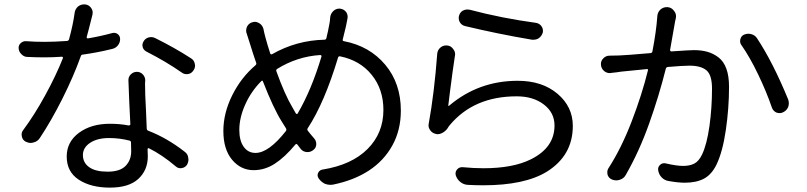

<svg xmlns="http://www.w3.org/2000/svg" viewBox="-20 -815 3704 881"><path d="M857.4 -546.9Q871.1 -538.1 874 -521.5Q875 -517.6 875 -513.7Q875 -502 867.2 -491.2Q858.4 -477.5 842.3 -475.1Q826.2 -472.7 813.5 -482.4Q744.1 -531.2 652.3 -578.1Q638.7 -585 634.8 -598.6Q630.9 -612.3 638.7 -625Q646.5 -638.7 661.6 -643.1Q676.8 -647.5 691.4 -640.6Q782.2 -595.7 857.4 -546.9ZM494.1 -663.1Q507.8 -667 519.5 -659.2Q531.2 -650.4 531.2 -635.7Q531.2 -620.1 521.5 -607.4Q511.7 -594.7 496.1 -590.8Q429.7 -574.2 360.4 -564.5Q352.5 -564.5 350.6 -556.6Q317.4 -463.9 266.1 -361.8Q214.8 -259.8 162.1 -180.7Q151.4 -165 132.8 -161.1Q127 -159.2 121.1 -159.2Q109.4 -159.2 97.7 -165Q83 -172.9 80.1 -189.5Q79.1 -193.4 79.1 -197.3Q79.1 -209 86.9 -218.8Q137.7 -287.1 187 -377Q236.3 -466.8 268.6 -547.9Q269.5 -550.8 268.1 -552.7Q266.6 -554.7 263.7 -554.7Q223.6 -551.8 183.6 -551.8Q145.5 -551.8 106.4 -553.7Q90.8 -553.7 79.1 -565.4Q65.4 -578.1 65.4 -595.7Q65.4 -608.4 75.2 -617.2Q85.9 -627 100.6 -626Q138.7 -623 184.6 -623Q229.5 -623 287.1 -627Q294.9 -627.9 296.9 -634.8Q315.4 -703.1 322.3 -754.9Q324.2 -772.5 337.9 -785.2Q350.6 -794.9 366.2 -794.9Q368.2 -794.9 370.1 -794.9Q387.7 -793 397.5 -779.3Q405.3 -768.6 405.3 -757.8Q405.3 -752.9 404.3 -748Q385.7 -672.9 377.9 -645.5Q377 -642.6 378.9 -640.6Q380.9 -638.7 382.8 -638.7Q440.4 -648.4 494.1 -663.1ZM582 -121.1Q582 -145.5 581.1 -161.1Q581.1 -168 574.2 -169.9Q528.3 -181.6 480.5 -181.6Q426.8 -181.6 393.6 -159.7Q360.4 -137.7 360.4 -103.5Q360.4 -68.4 389.2 -47.9Q418 -27.3 473.6 -27.3Q530.3 -27.3 556.2 -53.7Q582 -80.1 582 -121.1ZM569.3 -445.3Q568.4 -461.9 580.1 -473.6Q591.8 -485.4 608.4 -485.4Q624 -485.4 635.3 -473.6Q646.5 -461.9 646.5 -445.3Q645.5 -440.4 645.5 -433.6Q645.5 -413.1 646.5 -377.9Q647.5 -361.3 649.9 -307.6Q652.3 -253.9 653.3 -224.6Q654.3 -216.8 661.1 -214.8Q747.1 -181.6 828.1 -118.2Q841.8 -108.4 843.8 -90.8Q844.7 -86.9 844.7 -83Q844.7 -70.3 837.9 -58.6Q829.1 -45.9 813.5 -43.5Q797.9 -41 786.1 -51.8Q722.7 -105.5 663.1 -134.8Q661.1 -135.7 659.2 -134.3Q657.2 -132.8 657.2 -130.9Q658.2 -118.2 658.2 -97.7Q658.2 -34.2 614.7 5.9Q571.3 45.9 484.4 45.9Q397.5 45.9 341.8 9.8Q286.1 -26.4 286.1 -96.7Q286.1 -164.1 342.3 -205.6Q398.4 -247.1 484.4 -247.1Q530.3 -247.1 570.3 -239.3Q573.2 -239.3 575.7 -240.7Q578.1 -242.2 578.1 -245.1Q576.2 -277.3 573.2 -345.7Q570.3 -414.1 569.3 -445.3Z M1322.3 -321.3Q1328.1 -310.5 1337.9 -293.9Q1339.8 -292 1342.3 -292Q1344.7 -292 1345.7 -293.9Q1409.2 -402.3 1455.1 -555.7Q1456.1 -558.6 1454.1 -560.5Q1452.1 -562.5 1449.2 -562.5Q1343.8 -555.7 1252 -499Q1246.1 -495.1 1248 -488.3Q1287.1 -379.9 1322.3 -321.3ZM1152.3 -113.3Q1212.9 -113.3 1292 -213.9Q1295.9 -219.7 1292 -226.6Q1285.2 -236.3 1272.5 -257.8Q1234.4 -318.4 1186.5 -441.4Q1183.6 -448.2 1178.7 -442.4Q1132.8 -396.5 1105.5 -335.9Q1078.1 -275.4 1078.1 -218.8Q1078.1 -169.9 1098.1 -141.6Q1118.2 -113.3 1152.3 -113.3ZM1495.1 -735.4Q1497.1 -752.9 1509.8 -764.6Q1521.5 -775.4 1536.1 -775.4Q1538.1 -775.4 1540 -775.4Q1557.6 -773.4 1568.4 -759.8Q1575.2 -749 1575.2 -737.3Q1575.2 -732.4 1574.2 -728.5Q1569.3 -703.1 1567.4 -694.3Q1557.6 -654.3 1552.7 -633.8Q1550.8 -627 1558.6 -626Q1675.8 -603.5 1747.6 -518.1Q1819.3 -432.6 1819.3 -307.6Q1819.3 -217.8 1780.3 -147.5Q1741.2 -77.1 1672.4 -32.2Q1603.5 12.7 1507.8 32.2Q1502 33.2 1496.1 33.2Q1483.4 33.2 1470.7 28.3Q1453.1 19.5 1442.4 3.9Q1433.6 -8.8 1439.9 -22Q1446.3 -35.2 1460.9 -37.1Q1593.8 -58.6 1666.5 -131.3Q1739.3 -204.1 1739.3 -310.5Q1739.3 -405.3 1685.5 -471.7Q1631.8 -538.1 1540 -556.6Q1533.2 -557.6 1531.2 -550.8Q1468.8 -343.8 1392.6 -227.5Q1387.7 -220.7 1392.6 -214.8Q1406.2 -197.3 1420.9 -180.7Q1431.6 -168.9 1431.2 -152.8Q1430.7 -136.7 1418 -127Q1406.2 -117.2 1391.6 -117.2Q1389.6 -117.2 1388.7 -117.2Q1371.1 -118.2 1360.4 -130.9Q1351.6 -141.6 1344.7 -151.4Q1339.8 -157.2 1335 -151.4Q1287.1 -93.8 1241.2 -64Q1195.3 -34.2 1143.6 -34.2Q1085 -34.2 1044.9 -82Q1004.9 -129.9 1004.9 -213.9Q1004.9 -295.9 1045.4 -377.4Q1085.9 -459 1152.3 -515.6Q1158.2 -520.5 1155.3 -527.3Q1142.6 -563.5 1127.9 -611.3Q1118.2 -641.6 1112.3 -660.2Q1109.4 -667 1109.4 -673.8Q1109.4 -683.6 1113.3 -692.4Q1121.1 -708 1137.7 -712.9Q1143.6 -714.8 1149.4 -714.8Q1159.2 -714.8 1168.9 -709Q1183.6 -700.2 1188.5 -683.6Q1192.4 -663.1 1199.2 -638.7Q1205.1 -616.2 1219.7 -570.3Q1221.7 -563.5 1228.5 -566.4Q1339.8 -629.9 1468.8 -632.8Q1475.6 -632.8 1477.5 -639.6Q1485.4 -671.9 1491.2 -704.1Q1494.1 -716.8 1495.1 -735.4Z M2114.3 -695.3Q2097.7 -699.2 2089.8 -713.4Q2082 -727.5 2086.4 -743.2Q2090.8 -758.8 2104.5 -766.6Q2114.3 -771.5 2124 -771.5Q2128.9 -771.5 2134.8 -770.5Q2282.2 -731.4 2440.4 -710Q2456.1 -707 2464.8 -694.3Q2473.6 -681.6 2470.7 -666Q2465.8 -649.4 2452.1 -639.6Q2441.4 -632.8 2428.7 -632.8Q2424.8 -632.8 2420.9 -632.8Q2264.6 -659.2 2114.3 -695.3ZM1986.3 -569.3Q1988.3 -586.9 2002 -597.7Q2012.7 -606.4 2026.4 -606.4Q2029.3 -606.4 2032.2 -606.4Q2049.8 -604.5 2059.6 -589.8Q2068.4 -579.1 2068.4 -565.4Q2068.4 -562.5 2067.4 -558.6Q2062.5 -527.3 2056.6 -484.4Q2050.8 -441.4 2044.9 -395.5Q2039.1 -349.6 2037.1 -332Q2036.1 -330.1 2038.1 -329.1Q2040 -328.1 2041 -330.1Q2175.8 -444.3 2355.5 -444.3Q2467.8 -444.3 2538.1 -384.8Q2608.4 -325.2 2608.4 -237.3Q2608.4 -101.6 2489.3 -27.3Q2387.7 35.2 2197.3 35.2Q2163.1 35.2 2126 33.2Q2107.4 32.2 2092.3 20Q2077.1 7.8 2071.3 -10.7Q2067.4 -25.4 2077.1 -37.1Q2086.9 -48.8 2102.5 -47.9Q2153.3 -43 2198.2 -43Q2334 -43 2416 -84Q2524.4 -137.7 2524.4 -239.3Q2524.4 -297.9 2475.6 -335.4Q2426.8 -373 2350.6 -373Q2155.3 -373 2044.9 -242.2Q2038.1 -234.4 2033.2 -225.6Q2023.4 -211.9 2007.8 -204.1Q1998 -199.2 1988.3 -199.2Q1982.4 -199.2 1977.5 -201.2Q1961.9 -205.1 1953.1 -218.8Q1946.3 -228.5 1946.3 -240.2Q1946.3 -244.1 1947.3 -248Q1972.7 -387.7 1986.3 -569.3Z M2996.1 -740.2Q2997.1 -758.8 3010.7 -771.5Q3023.4 -782.2 3039.1 -782.2Q3041 -782.2 3043.9 -782.2Q3062.5 -780.3 3073.2 -764.6Q3082 -753.9 3082 -740.2Q3082 -736.3 3081.1 -731.4Q3079.1 -724.6 3078.1 -718.8Q3058.6 -607.4 3054.7 -585.9Q3054.7 -583 3056.2 -581.1Q3057.6 -579.1 3060.5 -579.1Q3144.5 -585 3164.1 -585Q3199.2 -585 3226.6 -577.1Q3253.9 -569.3 3277.3 -551.3Q3300.8 -533.2 3313 -499.5Q3325.2 -465.8 3325.2 -417Q3325.2 -318.4 3310.5 -218.3Q3295.9 -118.2 3267.6 -59.6Q3245.1 -13.7 3210 4.9Q3174.8 23.4 3122.1 23.4Q3091.8 23.4 3047.9 15.6Q3029.3 12.7 3016.1 -1Q3002.9 -14.6 3000 -34.2Q2998 -48.8 3008.8 -58.6Q3019.5 -68.4 3034.2 -65.4Q3084 -53.7 3114.3 -53.7Q3145.5 -53.7 3166 -64.5Q3186.5 -75.2 3201.2 -105.5Q3223.6 -152.3 3235.4 -236.8Q3247.1 -321.3 3247.1 -408.2Q3247.1 -470.7 3221.7 -492.2Q3196.3 -513.7 3143.6 -513.7Q3114.3 -513.7 3044.9 -507.8Q3037.1 -506.8 3035.2 -500Q3003.9 -375 2958.5 -247.6Q2913.1 -120.1 2851.6 -12.7Q2842.8 3.9 2824.2 9.8Q2816.4 12.7 2807.6 12.7Q2797.9 12.7 2788.1 8.8Q2772.5 2 2767.6 -13.7Q2766.6 -19.5 2766.6 -24.4Q2766.6 -35.2 2772.5 -43.9Q2831.1 -134.8 2878.4 -257.8Q2925.8 -380.9 2953.1 -492.2Q2954.1 -494.1 2952.6 -496.6Q2951.2 -499 2948.2 -498Q2871.1 -490.2 2830.1 -486.3Q2827.1 -485.4 2811 -483.4Q2794.9 -481.4 2785.2 -480.5Q2781.2 -479.5 2778.3 -479.5Q2764.6 -479.5 2752.9 -488.3Q2737.3 -501 2737.3 -521.5Q2737.3 -536.1 2748 -546.9Q2759.8 -559.6 2777.3 -559.6Q2790 -559.6 2821.3 -560.5Q2851.6 -561.5 2964.8 -571.3Q2972.7 -572.3 2973.6 -579.1Q2991.2 -669.9 2996.1 -740.2ZM3381.8 -608.4Q3376 -616.2 3376 -627Q3376 -630.9 3377 -634.8Q3380.9 -650.4 3394.5 -656.2Q3404.3 -660.2 3414.1 -660.2Q3420.9 -660.2 3427.7 -658.2Q3445.3 -653.3 3454.1 -638.7Q3526.4 -529.3 3596.7 -358.4Q3599.6 -349.6 3599.6 -341.3Q3599.6 -333 3596.7 -324.2Q3589.8 -307.6 3573.2 -299.8Q3565.4 -295.9 3557.6 -295.9Q3549.8 -295.9 3542 -298.8Q3527.3 -305.7 3521.5 -322.3Q3497.1 -393.6 3459 -473.1Q3420.9 -552.7 3381.8 -608.4Z"/></svg>

Font: Gen Jyuu Gothic P Regular
Style: Regular
Weight: 400
Designer: [Source Han Sans]
Ryoko NISHIZUKA  (kana & ideographs); Paul D. Hunt (Latin, Greek & Cyrillic); Wenlong ZHANG  (bopomofo
Version: Version 1.002.20150607